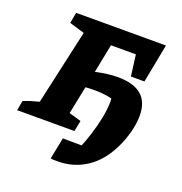

<svg xmlns="http://www.w3.org/2000/svg" viewBox="-143 -645 872 920"><g transform="rotate(20 293.5 -185.5)"><path d="M-16 0 -7 -50Q13 -58 28.5 -63Q44 -68 72 -75L157 -457L80 -480L90 -535H548L510 -338H441L427 -446H300L271 -300Q334 -314 384 -314Q545 -314 545 -176Q545 -136 533.5 -92Q522 -48 502.5 -7.5Q483 33 459 63Q420 112 366.5 138Q313 164 252 164Q244 164 233.5 164Q223 164 214 162L236 52Q259 52 282 52.5Q305 53 332 53Q344 25 357.5 -17.5Q371 -60 380.5 -106.5Q390 -153 390 -195Q390 -202 389 -207Q369 -212 346 -214.5Q323 -217 295 -217Q274 -217 254 -215L225 -73L287 -55L276 0Z"/></g></svg>

Font: Piazzolla SC
Style: Bold Italic
Weight: 700
Italic angle: -11.3°
Designer: Juan Pablo del Peral
Foundry: Huerta Tipografica
Version: Version 1.330